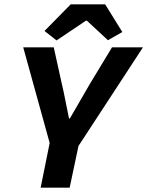

<svg xmlns="http://www.w3.org/2000/svg" viewBox="-20 -873 685 893"><path d="M169 0 211 -208 88 -653H230L268 -481Q277 -443 285 -401Q293 -359 301 -322H305Q319 -346 334.5 -373Q350 -400 366 -427.5Q382 -455 397 -481L501 -653H645L345 -194L304 0ZM243 -685 187 -729 309 -853H469L549 -724L482 -686L384 -777H380Z"/></svg>

Font: Source Code Pro ExtraLight
Style: Bold Italic
Weight: 700
Italic angle: -11°
Monospace: yes
Version: Version 1.016;hotconv 1.0.116;makeotfexe 2.5.65601